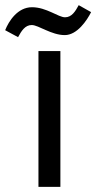

<svg xmlns="http://www.w3.org/2000/svg" viewBox="-69 -720 373 744"><path d="M182 -584C230 -584 268 -641 284 -673L236 -700C223 -676 209 -653 183 -653C157 -653 111 -692 55 -692C-1 -692 -35 -638 -49 -603L1 -576C14 -600 28 -623 54 -623C80 -623 130 -584 182 -584ZM165 -522H80V4H165Z"/></svg>

Font: Repo
Style: Regular
Weight: 400
Designer: Stefan Peev
Foundry: Context Ltd
Version: Version 0.000